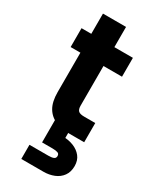

<svg xmlns="http://www.w3.org/2000/svg" viewBox="-216 -686 812 987"><g transform="rotate(30 190.0 -192.5)"><path d="M85 -621H222V-154Q222 -132 231.5 -123Q241 -114 266 -114H332V0H246Q198 0 161.5 -15Q125 -30 105 -64Q85 -98 85 -155ZM27 -389V-501H332V-389ZM237 35 224 29Q257 29 286 40.5Q315 52 333 74.5Q351 97 351 131Q351 166 334 189.5Q317 213 288.5 224.5Q260 236 227 236H95V152H207Q227 152 238 147.5Q249 143 249 130Q249 117 238 113Q227 109 207 109H145V-70H237Z"/></g></svg>

Font: Albert Sans
Style: Bold
Weight: 700
Designer: Andreas Rasmussen
Foundry: a.Foundry
Version: Version 1.025